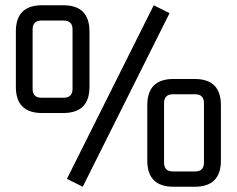

<svg xmlns="http://www.w3.org/2000/svg" viewBox="-20 -710 900 730"><path d="M40.3 -379.8V-590.5Q40.3 -690 139.8 -690H220.7Q320.2 -690 320.2 -590.5V-379.8Q320.2 -280.3 220.7 -280.3H139.8Q40.3 -280.3 40.3 -379.8ZM104 -372.3Q104 -338.4 137.9 -338.4H221.8Q255.8 -338.4 255.8 -372.3V-598Q255.8 -631.9 221.8 -631.9H137.9Q104 -631.9 104 -598ZM234.5 -30 564.5 -690 624.6 -660 294.6 0ZM540 -99.5V-310.2Q540 -409.7 639.5 -409.7H720.4Q819.9 -409.7 819.9 -310.2V-99.5Q819.9 0 720.4 0H639.5Q540 0 540 -99.5ZM603.7 -92Q603.7 -58.1 637.7 -58.1H721.6Q755.5 -58.1 755.5 -92V-317.7Q755.5 -351.6 721.6 -351.6H637.7Q603.7 -351.6 603.7 -317.7Z"/></svg>

Font: Oxanium ExtraLight
Style: Regular
Weight: 200
Designer: Severin Meyer
Version: Version 2.000